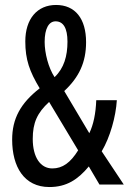

<svg xmlns="http://www.w3.org/2000/svg" viewBox="-20 -837 519 774"><path d="M206 -817C130 -817 82 -761 82 -670C82 -597 99 -549 140 -481C63 -421 29 -359 29 -274C29 -165 77 -83 179 -83C248 -83 294 -113 338 -166L381 -93H479L390 -227C424 -284 447 -367 451 -433H368C366 -380 357 -335 340 -300L239 -470C299 -526 327 -586 327 -667C327 -762 283 -817 206 -817ZM204 -751C235 -751 252 -724 252 -669C252 -611 238 -562 200 -526C175 -564 160 -623 160 -668C160 -722 177 -751 204 -751ZM178 -426 295 -231C264 -181 232 -158 191 -158C143 -158 112 -203 112 -277C112 -342 130 -382 178 -426Z"/></svg>

Font: Noto Sans Kannada UI ExtraCondensed
Style: Regular
Weight: 400
Width: 2
Designer: Jelle Bosma - Monotype Design Team
Foundry: Monotype Imaging Inc.
Version: Version 2.005